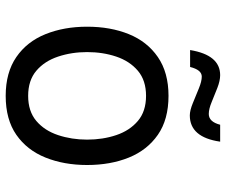

<svg xmlns="http://www.w3.org/2000/svg" viewBox="-78 -678 775 658"><g transform="rotate(90 309.0 -349.5)"><path d="M309 -540Q390 -540 442.5 -503.5Q495 -467 520.5 -404Q546 -341 546 -261Q546 -182 520.5 -118.5Q495 -55 442.5 -18.5Q390 18 309 18Q229 18 176 -18.5Q123 -55 97.5 -118.5Q72 -182 72 -261Q72 -341 97.5 -404Q123 -467 176 -503.5Q229 -540 309 -540ZM309 -463Q256 -463 223 -435Q190 -407 174.5 -361Q159 -315 159 -261Q159 -208 174.5 -161.5Q190 -115 223 -87Q256 -59 309 -59Q362 -59 395 -87Q428 -115 443.5 -161.5Q459 -208 459 -261Q459 -315 443.5 -361Q428 -407 395 -435Q362 -463 309 -463ZM408 -717H466Q451 -613 376 -613Q359 -613 333.5 -623.5Q308 -634 283.5 -644Q259 -654 243 -654Q220 -654 210 -614H152Q169 -717 238 -717Q257 -717 281.5 -707.5Q306 -698 330 -688Q354 -678 371 -678Q398 -678 408 -717Z"/></g></svg>

Font: Fragment Mono
Style: Regular
Weight: 400
Monospace: yes
Designer: Wei Huang based on Nimbus Sans by URW Studio, based on Helvetica by Max Miedinger.
Foundry: Wei Huang
Version: Version 1.021; ttfautohint (v1.8.4.7-5d5b)